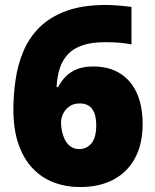

<svg xmlns="http://www.w3.org/2000/svg" viewBox="-20 -744 626 774"><path d="M34 -302Q34 -363 43 -424Q52 -485 75 -539Q98 -593 140 -634.5Q182 -676 247.5 -700Q313 -724 408 -724Q429 -724 459.5 -721.5Q490 -719 510 -716V-565Q490 -569 465 -571.5Q440 -574 404 -574Q350 -574 313 -561.5Q276 -549 254 -525.5Q232 -502 221 -468.5Q210 -435 208 -393H214Q227 -417 245 -435.5Q263 -454 290 -465Q317 -476 355 -476Q418 -476 462.5 -449Q507 -422 531 -370Q555 -318 555 -244Q555 -164 524.5 -107Q494 -50 437.5 -20Q381 10 303 10Q246 10 197 -8.5Q148 -27 111.5 -65.5Q75 -104 54.5 -163Q34 -222 34 -302ZM299 -143Q330 -143 349 -166.5Q368 -190 368 -240Q368 -281 352 -304Q336 -327 301 -327Q277 -327 260.5 -315.5Q244 -304 235 -286.5Q226 -269 226 -250Q226 -231 230.5 -212Q235 -193 243.5 -177.5Q252 -162 266 -152.5Q280 -143 299 -143Z"/></svg>

Font: Noto Sans Armenian Black
Style: Regular
Weight: 900
Version: Version 2.007